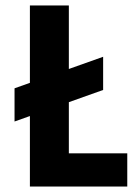

<svg xmlns="http://www.w3.org/2000/svg" viewBox="-20 -680 492 700"><path d="M33 -358 356 -473V-352L33 -237ZM89 0V-660H231V0ZM118 0V-121H444V0Z"/></svg>

Font: Bricolage Grotesque 72pt SemiCondensed
Style: Bold
Weight: 700
Width: 4
Designer: Mathieu Triay
Foundry: Atelier Triay
Version: Version 1.001;gftools[0.9.33.dev8+g029e19f]